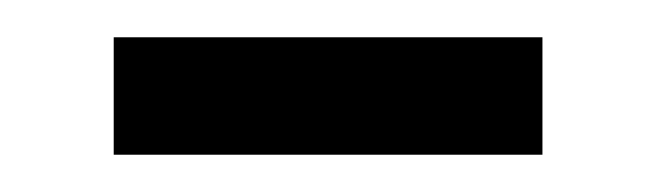

<svg xmlns="http://www.w3.org/2000/svg" viewBox="-20 -302 351 103"><path d="M41 -219V-282H271V-219Z"/></svg>

Font: Processing Sans Pro
Style: Regular
Weight: 400
Designer: Paul D. Hunt
Foundry: Adobe Systems Incorporated
Version: Version 2.020;PS 2.000;hotconv 1.0.86;makeotf.lib2.5.63406